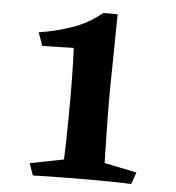

<svg xmlns="http://www.w3.org/2000/svg" viewBox="-48 -675 661 720"><g transform="rotate(5 282.5 -315.0)"><path d="M366 -630Q365 -563 364.5 -517Q364 -471 363.5 -438.5Q363 -406 362.5 -378Q362 -350 362 -319Q362 -274 362.5 -235.5Q363 -197 364 -158Q365 -119 366 -70L488 -45L472 0Q444 -2 393.5 -2.5Q343 -3 293 -3Q265 -3 228.5 -2.5Q192 -2 158 -1.5Q124 -1 102 0L86 -45L213 -70Q215 -117 215.5 -154Q216 -191 216.5 -226.5Q217 -262 217 -305Q217 -344 216.5 -370.5Q216 -397 215.5 -423.5Q215 -450 213 -490L95 -487L77 -537Q134 -545 197 -566Q260 -587 312 -630Z"/></g></svg>

Font: Alkalami
Style: Regular
Weight: 400
Designer: Becca Hirsbrunner Spalinger
Foundry: SIL International
Version: Version 2.000